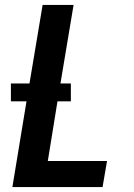

<svg xmlns="http://www.w3.org/2000/svg" viewBox="-20 -755 540 775"><path d="M30 0 87 -346H24V-418H99L152 -735H277L224 -418H266V-346H212L173 -105H412L394 0Z"/></svg>

Font: Iosevka Curly XBdObl
Style: Regular
Weight: 800
Italic angle: -9°
Monospace: yes
Designer: Belleve Invis
Foundry: Belleve Invis
Version: Version 11.1.0; ttfautohint (v1.8.3)